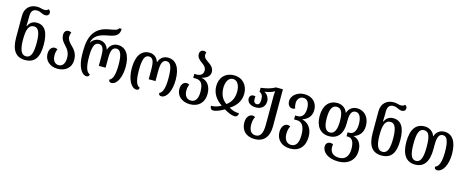

<svg xmlns="http://www.w3.org/2000/svg" viewBox="-46 -1624 6621 2728"><g transform="rotate(15 3264.5 -260.0)"><path d="M276 11C415 11 479 -75 479 -266C479 -457 418 -545 304 -545C238 -545 201 -510 176 -460H172C174 -491 175 -531 175 -558V-608C175 -685 209 -713 260 -713C288 -713 310 -705 328 -696C348 -686 367 -678 392 -678C419 -678 445 -694 445 -727C445 -751 432 -766 414 -772C401 -755 383 -749 362 -749C344 -749 330 -751 313 -756C295 -762 277 -765 248 -765C150 -765 73 -701 73 -585V-265C73 -75 144 11 276 11ZM276 -43C202 -43 175 -123 175 -266C175 -405 199 -484 280 -484C348 -484 375 -406 375 -265C375 -115 348 -43 276 -43Z M756 12C868 12 953 -55 953 -169C953 -274 899 -324 854 -368C824 -399 798 -429 798 -477C798 -498 804 -520 813 -533C803 -542 790 -548 769 -548C731 -548 707 -519 707 -480C707 -411 741 -375 775 -337C811 -297 848 -256 848 -170C848 -91 815 -42 756 -42C698 -42 665 -91 665 -162C665 -201 671 -227 684 -255C669 -263 655 -267 642 -267C594 -267 563 -220 563 -159C563 -61 639 12 756 12Z M1180 8C1204 8 1219 -4 1219 -31C1165 -48 1144 -132 1144 -268C1144 -404 1165 -482 1231 -482C1293 -482 1312 -429 1312 -316V-180H1412V-316C1412 -429 1432 -482 1493 -482C1555 -482 1580 -409 1580 -268C1580 -135 1559 -50 1507 -31C1507 -6 1519 8 1546 8C1625 8 1685 -108 1685 -268C1685 -437 1617 -537 1501 -537C1441 -537 1386 -505 1364 -434H1361C1339 -505 1285 -537 1227 -537C1182 -537 1133 -514 1105 -465H1102C1124 -564 1189 -605 1314 -628C1431 -649 1489 -671 1490 -772H1454C1445 -740 1399 -733 1316 -718C1114 -684 1042 -548 1042 -333V-279C1042 -108 1103 8 1180 8Z M1914 8C1938 8 1953 -4 1953 -31C1899 -48 1878 -132 1878 -268C1878 -413 1899 -494 1965 -494C2027 -494 2046 -441 2046 -318V-180H2146V-318C2146 -441 2166 -494 2227 -494C2289 -494 2314 -421 2314 -268C2314 -135 2293 -50 2241 -31C2241 -6 2253 8 2280 8C2359 8 2419 -108 2419 -268C2419 -449 2351 -548 2234 -548C2175 -548 2120 -517 2098 -445H2095C2073 -517 2019 -548 1960 -548C1842 -548 1773 -454 1773 -268C1773 -108 1837 8 1914 8Z M2701 12C2831 12 2908 -70 2908 -194C2908 -310 2849 -380 2771 -393V-396C2849 -416 2886 -456 2886 -510C2886 -577 2834 -611 2789 -642C2758 -663 2731 -686 2731 -721C2731 -733 2733 -744 2739 -757C2729 -766 2717 -772 2697 -772C2659 -772 2640 -743 2640 -713C2640 -659 2675 -631 2711 -605C2748 -579 2782 -553 2782 -504C2782 -455 2752 -421 2686 -421H2652V-363H2688C2767 -363 2803 -313 2803 -195C2803 -94 2768 -42 2701 -42C2639 -42 2604 -91 2604 -163C2604 -201 2610 -227 2623 -255C2608 -263 2594 -267 2581 -267C2533 -267 2502 -220 2502 -159C2502 -61 2583 12 2701 12Z M3047 12C3083 12 3143 -11 3203 -47C3262 -11 3320 12 3357 12C3398 12 3410 -16 3410 -45C3356 -45 3316 -57 3262 -87C3358 -147 3411 -231 3411 -332C3411 -456 3332 -548 3206 -548C3072 -548 2996 -455 2998 -332C2999 -232 3052 -147 3146 -86C3093 -57 3053 -45 2998 -45C2998 -11 3011 12 3047 12ZM3203 -125C3129 -177 3104 -251 3102 -334C3102 -419 3134 -494 3204 -494C3274 -494 3306 -419 3306 -334C3305 -248 3277 -177 3203 -125Z M3719 252C3848 252 3925 168 3925 11V-536H3822C3768 -503 3696 -485 3613 -474V-416C3655 -399 3667 -362 3667 -313C3667 -261 3652 -235 3619 -235C3586 -235 3571 -260 3571 -303C3571 -313 3572 -326 3575 -336C3565 -340 3554 -342 3546 -342C3509 -342 3488 -316 3488 -284C3488 -231 3537 -187 3619 -187C3697 -187 3754 -231 3754 -313C3754 -359 3728 -409 3683 -432V-435C3737 -442 3785 -456 3821 -478H3826C3822 -451 3821 -427 3821 -404V13C3821 137 3790 198 3719 198C3644 198 3619 137 3619 63C3619 11 3630 -25 3645 -52C3633 -60 3619 -64 3605 -64C3561 -64 3517 -22 3517 61C3517 169 3583 252 3719 252Z M4241 252C4372 252 4453 167 4453 21C4453 -112 4378 -176 4303 -193V-196C4378 -220 4432 -276 4432 -366C4432 -476 4356 -548 4240 -548C4130 -548 4052 -473 4052 -400C4052 -339 4086 -306 4123 -306C4136 -306 4150 -309 4164 -316C4153 -344 4150 -362 4150 -394C4150 -442 4179 -494 4239 -494C4297 -494 4329 -446 4329 -362C4329 -264 4286 -221 4227 -221H4189V-163H4230C4306 -163 4348 -102 4348 24C4348 137 4313 198 4241 198C4169 198 4136 136 4136 63C4136 11 4147 -25 4162 -52C4150 -60 4136 -64 4122 -64C4078 -64 4034 -22 4034 61C4034 169 4108 252 4241 252Z M4946 252C5101 252 5190 162 5190 29C5190 -68 5145 -136 5068 -153V-155C5145 -179 5199 -237 5199 -339C5199 -458 5128 -548 5016 -548C4957 -548 4899 -516 4876 -445H4873C4851 -516 4783 -548 4726 -548C4596 -548 4527 -454 4527 -303C4527 -154 4602 -61 4727 -61C4857 -61 4926 -152 4926 -303V-340C4926 -444 4949 -495 5008 -495C5069 -495 5096 -426 5096 -335C5096 -226 5053 -183 4994 -183H4971V-125H4990C5058 -125 5085 -64 5085 32C5085 133 5041 198 4946 198C4863 198 4811 155 4811 74C4811 61 4813 48 4815 35C4803 29 4789 25 4776 25C4741 25 4708 47 4708 94C4708 182 4802 252 4946 252ZM4728 -115C4658 -115 4632 -189 4632 -303C4632 -419 4658 -494 4728 -494C4802 -494 4825 -427 4825 -303C4825 -196 4799 -115 4728 -115Z M5520 11C5659 11 5723 -75 5723 -266C5723 -457 5662 -545 5548 -545C5482 -545 5445 -510 5420 -460H5416C5418 -491 5419 -531 5419 -558V-608C5419 -685 5453 -713 5504 -713C5532 -713 5554 -705 5572 -696C5592 -686 5611 -678 5636 -678C5663 -678 5689 -694 5689 -727C5689 -751 5676 -766 5658 -772C5645 -755 5627 -749 5606 -749C5588 -749 5574 -751 5557 -756C5539 -762 5521 -765 5492 -765C5394 -765 5317 -701 5317 -585V-265C5317 -75 5388 11 5520 11ZM5520 -43C5446 -43 5419 -123 5419 -266C5419 -405 5443 -484 5524 -484C5592 -484 5619 -406 5619 -265C5619 -115 5592 -43 5520 -43Z M6012 12C6142 12 6211 -79 6211 -269V-326C6211 -444 6234 -495 6293 -495C6357 -495 6380 -414 6380 -268C6380 -136 6354 -48 6297 -34C6297 -6 6308 8 6338 8C6421 8 6484 -109 6484 -267C6484 -457 6413 -548 6300 -548C6243 -548 6184 -517 6162 -445H6158C6136 -516 6068 -548 6011 -548C5881 -548 5812 -455 5812 -268C5812 -80 5887 12 6012 12ZM6013 -42C5943 -42 5917 -116 5917 -268C5917 -420 5943 -494 6013 -494C6087 -494 6110 -427 6110 -269C6110 -123 6084 -42 6013 -42Z"/></g></svg>

Font: Noto Serif Georgian Condensed Medium
Style: Regular
Weight: 500
Width: 3
Designer: Monotype Design Team, Akaki Razmadze
Foundry: Google LLC
Version: Version 2.003